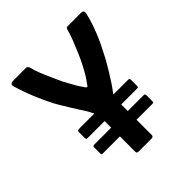

<svg xmlns="http://www.w3.org/2000/svg" viewBox="-184 -802 931 931"><g transform="rotate(-45 281.5 -336.5)"><path d="M350 -288Q344 -280 341.5 -265.5Q339 -251 339 -240V-11Q339 -6 335.5 -3Q332 0 328 0H236Q225 0 225 -11V-239Q225 -262 214 -285Q203 -308 194 -322Q188 -331 176 -349.5Q164 -368 151 -389.5Q138 -411 127 -429Q116 -447 112 -455Q85 -508 68 -550Q51 -592 42.5 -619Q34 -646 32 -652Q29 -665 35 -669Q41 -673 49 -673H137Q148 -673 152 -661Q158 -637 168.5 -610Q179 -583 192 -555Q205 -527 216 -502Q230 -476 243 -452.5Q256 -429 271 -408Q277 -399 281 -397.5Q285 -396 292 -408Q299 -418 307 -429.5Q315 -441 323 -455.5Q331 -470 339 -485Q352 -509 366 -541.5Q380 -574 392.5 -606Q405 -638 411 -662Q413 -669 416 -671Q419 -673 426 -673H518Q524 -673 528.5 -669Q533 -665 531 -652Q530 -646 522 -618Q514 -590 497 -547Q480 -504 452 -452Q446 -439 434 -418Q422 -397 407 -372.5Q392 -348 377 -325.5Q362 -303 350 -288ZM110 -221Q102 -221 100.5 -224Q99 -227 99 -232V-270Q99 -277 101.5 -279.5Q104 -282 111 -282H446Q452 -282 454.5 -280Q457 -278 457 -271V-230Q457 -225 455 -223Q453 -221 445 -221ZM110 -116Q102 -116 100.5 -118.5Q99 -121 99 -127V-164Q99 -172 101.5 -174Q104 -176 111 -176H446Q452 -176 454.5 -174Q457 -172 457 -165V-124Q457 -119 455 -117.5Q453 -116 445 -116Z"/></g></svg>

Font: Glory SemiBold
Style: Regular
Weight: 600
Designer: Robert Leuschke
Foundry: Robert Leuschke
Version: Version 1.011